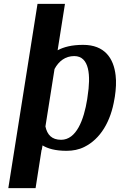

<svg xmlns="http://www.w3.org/2000/svg" viewBox="-20 -770 620 993"><path d="M23 203H164L195 5H196L200 -18C226 -2 265 10 324 10C357 10 388 4 416 -10C499 -51 553 -141 572 -259L574 -270C580 -310 582 -347 578 -380C568 -469 521 -538 410 -538C351 -538 310 -527 278 -510L316 -750H174ZM215 -116 262 -413C284 -454 318 -480 364 -480C443 -480 450 -379 433 -272L431 -257C414 -150 375 -47 296 -47C248 -47 224 -73 215 -116Z"/></svg>

Font: Aerodynamic
Style: Obl
Weight: 500
Designer: Google
Version: Version 2.000980; 2014